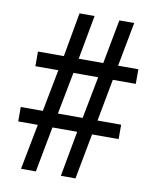

<svg xmlns="http://www.w3.org/2000/svg" viewBox="-81 -777 684 840"><g transform="rotate(10 261.0 -357.0)"><path d="M70 0 109 -202H22V-266H120L156 -453H54V-518H169L204 -714H271L235 -518H344L381 -714H447L410 -518H500V-453H398L363 -266H468V-202H350L312 0H247L284 -202H174L136 0ZM187 -266H297L333 -453H223Z"/></g></svg>

Font: Noto Serif Lao SemiCondensed SemiBold
Style: Regular
Weight: 600
Width: 4
Designer: Monotype Design Team
Foundry: Monotype Imaging Inc.
Version: Version 2.003; ttfautohint (v1.8.4.7-5d5b)